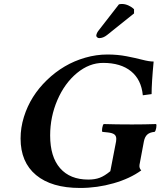

<svg xmlns="http://www.w3.org/2000/svg" viewBox="-20 -931 803 961"><path d="M518.1 -658.2Q568.4 -658.2 613.8 -649.4Q659.2 -640.6 692.9 -631.8Q726.6 -623 749 -623Q738.8 -515.6 738.8 -460L694.8 -454.1Q687.5 -532.2 636 -574.2Q584.5 -616.2 496.1 -616.2Q426.8 -616.2 365.2 -565.4Q303.7 -514.6 267.3 -430.4Q231 -346.2 231 -252.9Q231 -146 280.8 -89.1Q330.6 -32.2 421.9 -32.2Q455.1 -32.2 479.2 -41.3Q503.4 -50.3 532.2 -74.2L561 -223.1Q562 -227.1 562 -235.8Q562 -251 552.2 -258.3Q542.5 -265.6 520 -268.1L492.2 -271Q489.3 -275.9 491.7 -290.5Q494.1 -305.2 499 -310.1Q560.5 -308.1 641.1 -308.1Q705.6 -308.1 761.2 -310.1Q764.6 -306.2 762 -290.8Q759.3 -275.4 753.9 -271Q730 -269 717.3 -257.6Q704.6 -246.1 700.2 -223.1L678.2 -106Q675.8 -89.4 687 -78.1Q630.4 -37.1 548.6 -13.7Q466.8 9.8 380.9 9.8Q238.3 9.8 160.6 -54.7Q83 -119.1 83 -237.8Q83 -292 99.6 -345.5Q116.2 -398.9 145 -444.8Q173.8 -490.7 215.1 -530.5Q256.3 -570.3 304 -598.4Q351.6 -626.5 406.7 -642.3Q461.9 -658.2 518.1 -658.2ZM575.2 -909.2Q581.1 -911.1 590.8 -911.1Q606.4 -911.1 623 -903.6Q639.6 -896 650.9 -884.8V-863.8L516.1 -755.9Q496.6 -740.2 476.1 -740.2Q470.2 -740.2 465.6 -744.9Q460.9 -749.5 461.9 -753.9Q463.9 -766.1 473.1 -777.8Z"/></svg>

Font: Common Serif
Style: Bold Italic
Weight: 700
Italic angle: -12°
Designer: Philipp H. Poll, Khaled Hosny
Foundry: Stefan Peev, Context Ltd.
Version: Version 1.026